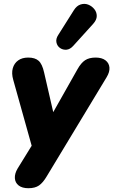

<svg xmlns="http://www.w3.org/2000/svg" viewBox="-20 -805 598 1014"><path d="M130 189Q97 189 78.5 174.5Q60 160 58.5 136Q57 112 73 85L168 -69L158 3L50 -383Q40 -418 47.5 -444.5Q55 -471 76 -486Q97 -501 129 -501Q165 -501 184 -484Q203 -467 213 -422L271 -170H237L389 -439Q408 -473 429.5 -487Q451 -501 485 -501Q518 -501 537 -486.5Q556 -472 558 -448.5Q560 -425 543 -397L227 126Q207 160 186 174.5Q165 189 130 189ZM367 -563Q350 -544 331 -542.5Q312 -541 297 -551.5Q282 -562 278 -581Q274 -600 288 -621L370 -751Q385 -775 406 -781.5Q427 -788 446 -780.5Q465 -773 478 -757Q491 -741 491 -720.5Q491 -700 472 -679Z"/></svg>

Font: Nunito ExtraLight Black
Style: Italic
Weight: 900
Italic angle: -9°
Version: Version 3.602